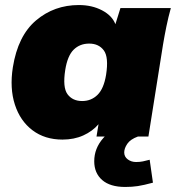

<svg xmlns="http://www.w3.org/2000/svg" viewBox="-20 -542 698 762"><path d="M228 12Q158 12 109 -25Q60 -62 39 -127Q18 -192 31 -275Q51 -400 123 -461Q195 -522 293 -522Q345 -522 385 -501Q425 -480 438 -446L458 -510H658Q648 -474 640.5 -437.5Q633 -401 627 -365L569 0H363L371 -49Q347 -21 310.5 -4.5Q274 12 228 12ZM306 -141Q342 -141 367 -165.5Q392 -190 401 -245Q412 -315 392 -342Q372 -369 334 -369Q297 -369 272.5 -345Q248 -321 239 -265Q228 -195 248 -168Q268 -141 306 -141ZM477 200Q417 200 385.5 172.5Q354 145 354 98Q354 47 389.5 6.5Q425 -34 478 -52L527 0Q497 11 485 29Q473 47 473 63Q473 80 487 90.5Q501 101 520 101Q535 101 547 98.5Q559 96 574 92L587 183Q550 193 527 196.5Q504 200 477 200Z"/></svg>

Font: Mulish ExtraBlack
Style: Italic
Weight: 1000
Italic angle: -9°
Designer: Vernon Adams
Foundry: Vernon Adams
Version: Version 3.603; ttfautohint (v1.8.3)